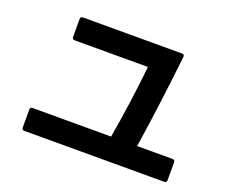

<svg xmlns="http://www.w3.org/2000/svg" viewBox="-112 -880 1224 1034"><g transform="rotate(20 500.0 -363.0)"><path d="M928 -36V-139C928 -148 923 -153 914 -153H711C738 -329 761 -506 781 -690C782 -699 777 -704 767 -704H200C191 -704 186 -699 186 -690V-587C186 -578 191 -573 200 -573H620C606 -434 586 -293 562 -153H112C103 -153 98 -148 98 -139V-36C98 -27 103 -22 112 -22H914C923 -22 928 -27 928 -36Z"/></g></svg>

Font: LINE Seed JP App_OTF Bold
Style: Regular
Weight: 700
Designer: LINE & Fontrix & Fontworks
Version: Version 1.009